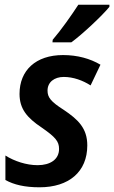

<svg xmlns="http://www.w3.org/2000/svg" viewBox="-20 -786 485 816"><path d="M204 -617 203 -606H283C329 -639 416 -721 445 -757V-766H313C283 -720 241 -660 204 -617ZM148 10C273 10 351 -56 351 -168C351 -241 312 -278 251 -319C196 -354 182 -372 182 -401C182 -437 211 -459 251 -459C292 -459 332 -444 365 -423L407 -511C363 -537 309 -552 248 -552C132 -552 63 -487 63 -387C63 -324 94 -286 157 -244C216 -203 231 -185 231 -153C231 -108 193 -84 140 -84C92 -84 41 -101 3 -125V-21C39 -1 85 10 148 10Z"/></svg>

Font: Noto Sans SemiCondensed SemiBold
Style: Italic
Weight: 600
Width: 4
Italic angle: -12°
Designer: Monotype Design Team
Foundry: Monotype Imaging Inc.
Version: Version 2.013